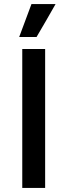

<svg xmlns="http://www.w3.org/2000/svg" viewBox="-20 -920 331 940"><path d="M134 -900H252Q229 -860 206 -819.5Q183 -779 159 -739H74ZM89 0V-680H201V0Z"/></svg>

Font: Palanquin SemiBold
Style: Regular
Weight: 600
Designer: Pria Ravichandran
Version: Version 1.0.4